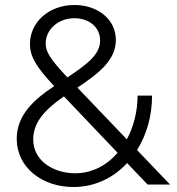

<svg xmlns="http://www.w3.org/2000/svg" viewBox="-20 -739 707 769"><path d="M661 0 529 -138C567 -199 589 -274 589 -356H531C531 -292 515 -231 488 -181L290 -388C374 -444 444 -497 444 -579C444 -662 371 -719 278 -719C177 -719 100 -651 100 -563C100 -513 125 -471 197 -394C117 -341 47 -279 47 -183C47 -68 149 10 274 10C359 10 434 -26 489 -86L571 0ZM278 -666C338 -666 381 -629 381 -577C381 -520 328 -481 250 -429C179 -504 163 -533 163 -565C163 -620 212 -666 278 -666ZM281 -45C198 -45 113 -92 113 -181C113 -253 166 -304 236 -353L451 -127C407 -76 348 -45 281 -45Z"/></svg>

Font: FIGSv2-sans-serif
Style: Regular
Weight: 400
Designer: Matt McInerney, Pablo Impallari, Rodrigo Fuenzalida,Mirko Velimirovic
Foundry: Matt McInerney, Pablo Impallari, Rodrigo Fuenzalida
Version: Version 4.021;hotconv 1.0.109;makeotfexe 2.5.65596